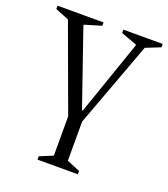

<svg xmlns="http://www.w3.org/2000/svg" viewBox="-150 -541 757 863"><g transform="rotate(20 228.5 -109.5)"><path d="M129 231V215L192 189V1L42 -408L-23 -434V-450H197V-434L117 -410V-405L241 -46H245L368 -401V-406L292 -434V-450H480V-434L410 -406L259 2V189L322 215V231Z"/></g></svg>

Font: Spectral Light
Style: Regular
Weight: 300
Designer: Jean-Baptiste Levee
Foundry: Production Type
Version: Version 2.001